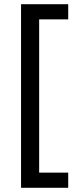

<svg xmlns="http://www.w3.org/2000/svg" viewBox="-20 -734 369 912"><path d="M304 158H80V-714H304V-642H166V86H304Z"/></svg>

Font: Noto Sans Tangsa
Style: Regular
Weight: 400
Designer: David Williams
Foundry: Google LLC
Version: Version 1.504